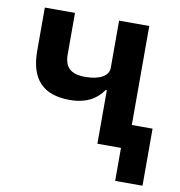

<svg xmlns="http://www.w3.org/2000/svg" viewBox="-76 -592 752 802"><g transform="rotate(10 300.0 -191.0)"><path d="M465 140H581V-102H493V-522H365V-322C365 -288 328 -266 266 -266C205 -266 178 -291 178 -346V-522H50V-339C50 -219 105 -160 219 -160C289 -160 333 -187 360 -227H365V0H465Z"/></g></svg>

Font: Braiins Sans SemiBold
Style: Regular
Weight: 600
Designer: Mike Abbink, Paul van der Laan, Pieter van Rosmalen, Jiri Chlebus, Lubos Buracinsky
Foundry: Bold Monday, Sudetype
Version: Version 1.000;hotconv 1.0.109;makeotfexe 2.5.65596